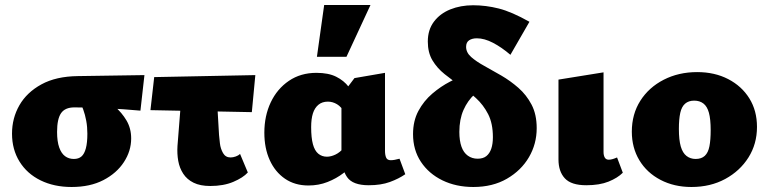

<svg xmlns="http://www.w3.org/2000/svg" viewBox="-20 -731 3071 767"><path d="M266 16Q196 16 142 -10.5Q88 -37 58 -85.5Q28 -134 28 -197Q28 -259 57.5 -310.5Q87 -362 145.5 -394Q204 -426 291 -427L557 -431L541 -289Q474 -295 409 -298.5Q344 -302 277 -302Q240 -302 224 -279Q208 -256 208 -204Q208 -166 216.5 -142Q225 -118 240 -107Q255 -96 275 -96Q294 -96 305.5 -106Q317 -116 323 -138.5Q329 -161 329 -197Q329 -224 324.5 -248.5Q320 -273 312.5 -293.5Q305 -314 295 -326L372 -355Q407 -333 437 -307Q467 -281 485.5 -249.5Q504 -218 504 -178Q504 -128 475 -83.5Q446 -39 393 -11.5Q340 16 266 16Z M581 -291 596 -423 1000 -431 986 -283ZM689 -148 710 -414H842L855 -192Q856 -180 858.5 -158.5Q861 -137 871 -119.5Q881 -102 901 -102Q911 -102 922 -106Q933 -110 939 -116L970 -42Q951 -21 912 -4.5Q873 12 820 12Q780 12 753.5 -1Q727 -14 712 -37Q697 -60 692 -88.5Q687 -117 689 -148Z M1212 10Q1158 10 1118.5 -17Q1079 -44 1057.5 -91.5Q1036 -139 1036 -201Q1036 -268 1061.5 -322Q1087 -376 1134 -408Q1181 -440 1244 -440Q1292 -440 1323 -424.5Q1354 -409 1373 -384Q1392 -359 1403 -331L1356 -281Q1344 -304 1326.5 -314.5Q1309 -325 1290 -325Q1267 -325 1252 -312.5Q1237 -300 1230 -278Q1223 -256 1223 -223Q1223 -181 1230 -155Q1237 -129 1251.5 -117Q1266 -105 1286 -105Q1302 -105 1320 -113.5Q1338 -122 1354 -141L1399 -83Q1380 -61 1352 -39.5Q1324 -18 1288.5 -4Q1253 10 1212 10ZM1453 9Q1389 9 1366.5 -23.5Q1344 -56 1344 -116V-350L1396 -419L1518 -440V-128Q1518 -112 1522.5 -101.5Q1527 -91 1541 -91Q1548 -91 1556.5 -92.5Q1565 -94 1576 -97L1599 -35Q1573 -17 1537.5 -4Q1502 9 1453 9ZM1246 -504 1275 -711H1460L1364 -504Z M1871 16Q1802 16 1747.5 -10.5Q1693 -37 1661.5 -84.5Q1630 -132 1630 -195Q1630 -248 1651.5 -288Q1673 -328 1707 -357Q1741 -386 1778 -405Q1815 -424 1846.5 -435Q1878 -446 1894 -450L1942 -397Q1905 -381 1876.5 -355Q1848 -329 1831.5 -291.5Q1815 -254 1815 -204Q1815 -169 1823.5 -145Q1832 -121 1849 -109Q1866 -97 1888 -97Q1910 -97 1923 -107.5Q1936 -118 1942.5 -137Q1949 -156 1949 -183Q1949 -238 1930 -275Q1911 -312 1881.5 -339Q1852 -366 1819 -388.5Q1786 -411 1756 -435Q1726 -459 1707.5 -490Q1689 -521 1689 -565Q1689 -612 1713.5 -644.5Q1738 -677 1779 -693.5Q1820 -710 1870 -710Q1921 -710 1972.5 -697Q2024 -684 2095 -644L2019 -512Q1984 -542 1949.5 -560Q1915 -578 1885 -578Q1866 -578 1854 -570Q1842 -562 1842 -544Q1842 -521 1862.5 -503Q1883 -485 1915 -467.5Q1947 -450 1983 -429Q2019 -408 2051 -380Q2083 -352 2103.5 -313Q2124 -274 2124 -219Q2124 -156 2093 -103Q2062 -50 2005 -17Q1948 16 1871 16Z M2322 9Q2262 9 2236.5 -18.5Q2211 -46 2211 -94V-413L2391 -442V-124Q2391 -110 2396 -101.5Q2401 -93 2412 -93Q2419 -93 2427.5 -95.5Q2436 -98 2445 -102L2468 -41Q2447 -20 2411 -5.5Q2375 9 2322 9Z M2742 16Q2673 16 2618.5 -12.5Q2564 -41 2534 -91Q2504 -141 2504 -205Q2504 -275 2538 -328.5Q2572 -382 2631.5 -412.5Q2691 -443 2765 -443Q2835 -443 2889 -415Q2943 -387 2973.5 -338Q3004 -289 3004 -224Q3004 -156 2970 -102Q2936 -48 2877 -16Q2818 16 2742 16ZM2759 -96Q2782 -96 2795.5 -108.5Q2809 -121 2814 -146.5Q2819 -172 2819 -211Q2819 -255 2812 -280.5Q2805 -306 2790 -317.5Q2775 -329 2753 -329Q2731 -329 2717 -317Q2703 -305 2697.5 -280Q2692 -255 2692 -216Q2692 -172 2699.5 -146Q2707 -120 2722.5 -108Q2738 -96 2759 -96Z"/></svg>

Font: Ysabeau Infant Black
Style: Regular
Weight: 900
Designer: Christian Thalmann (Catharsis Fonts)
Version: Version 2.001;gftools[0.9.30]; featfreeze: ss01,ss02,lnum